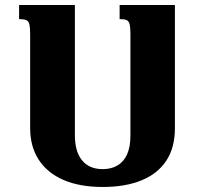

<svg xmlns="http://www.w3.org/2000/svg" viewBox="-20 -734 816 764"><path d="M456 -714H676V-224Q676 -147 642 -95Q608 -43 543.5 -16.5Q479 10 389 10Q297 10 232.5 -18Q168 -46 134 -98.5Q100 -151 100 -224V-599Q100 -624 97 -637Q94 -650 84.5 -654Q75 -658 56 -658V-714H278V-196Q278 -131 306.5 -96Q335 -61 389 -61Q423 -61 448 -76Q473 -91 486 -120.5Q499 -150 499 -195V-599Q499 -624 496 -637Q493 -650 484 -654Q475 -658 456 -658Z"/></svg>

Font: Noto Serif Armenian ExtraBold
Style: Regular
Weight: 800
Version: Version 2.007